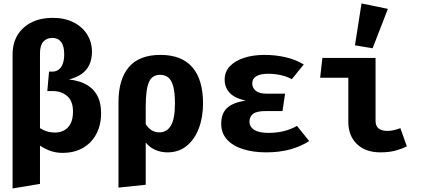

<svg xmlns="http://www.w3.org/2000/svg" viewBox="-20 -867 2440 1114"><path d="M284 -763.5Q356 -763.5 407.2 -737.2Q458.5 -711 486 -666.5Q513.5 -622 513.5 -567Q513.5 -524.5 499 -492.5Q484.5 -460.5 455 -439Q425.5 -417.5 380 -406Q410 -403 442.5 -393Q475 -383 503.2 -361.5Q531.5 -340 549 -303.2Q566.5 -266.5 566.5 -210Q566.5 -142.5 539.5 -90.8Q512.5 -39 462.5 -9.5Q412.5 20 342.5 20Q286.5 20 235.5 -7.8Q184.5 -35.5 140.5 -84.5L176.5 -147Q205 -125.5 233.8 -111.8Q262.5 -98 299.5 -98Q328.5 -98 352 -110.5Q375.5 -123 389.5 -149.8Q403.5 -176.5 403.5 -219.5Q403.5 -280.5 370 -309.5Q336.5 -338.5 287 -338.5H254.5L264.5 -451.5H284Q304.5 -451.5 320 -462.8Q335.5 -474 344 -496.5Q352.5 -519 352.5 -552.5Q352.5 -599.5 334.8 -623.2Q317 -647 284 -647Q250.5 -647 231.2 -625.2Q212 -603.5 212 -557.5V200L53 226.5V-549Q53 -618 83.2 -665.8Q113.5 -713.5 165.8 -738.5Q218 -763.5 284 -763.5Z M911 -548.5Q1033.5 -548.5 1095.8 -477Q1158 -405.5 1158 -267Q1158 -187 1133.8 -122.8Q1109.5 -58.5 1063.5 -20.8Q1017.5 17 952 17Q914.5 17 882.2 3.2Q850 -10.5 825.5 -39.5V205L667.5 221.5V-275Q667.5 -406.5 727.5 -477.5Q787.5 -548.5 911 -548.5ZM909 -433Q862.5 -433 844 -390.2Q825.5 -347.5 825.5 -248V-146.5Q841.5 -122 861 -110.5Q880.5 -99 904 -99Q948 -99 971.5 -138.2Q995 -177.5 995 -265Q995 -330 985 -366.5Q975 -403 955.8 -418Q936.5 -433 909 -433Z M1619 -222.5H1520.5Q1470 -222.5 1448.8 -206.8Q1427.5 -191 1427.5 -162Q1427.5 -131 1455 -113.5Q1482.5 -96 1537.5 -96Q1585 -96 1626 -106Q1667 -116 1703 -136.5L1774 -48.5Q1727 -18 1664.8 -0.5Q1602.5 17 1524.5 17Q1448.5 17 1389.5 -1.8Q1330.5 -20.5 1297 -57.5Q1263.5 -94.5 1263.5 -149Q1263.5 -208.5 1297.5 -240.5Q1331.5 -272.5 1405.5 -283Q1341 -297.5 1312.2 -328.8Q1283.5 -360 1283.5 -405Q1283.5 -451 1314 -483Q1344.5 -515 1397 -531.8Q1449.5 -548.5 1515 -548.5Q1577.5 -548.5 1636 -535.2Q1694.5 -522 1742.5 -493L1673 -407.5Q1644.5 -423.5 1608.8 -431.2Q1573 -439 1535.5 -439Q1491.5 -439 1467.5 -425Q1443.5 -411 1443.5 -383Q1443.5 -357 1464 -340.2Q1484.5 -323.5 1527.5 -323.5H1634Z M2001 -416H1837.5L1850.5 -531H2159V-166Q2159 -134.5 2177.5 -121Q2196 -107.5 2227.5 -107.5Q2248 -107.5 2267 -112.2Q2286 -117 2303 -123.5L2340.5 -18Q2314 -4 2276 6.5Q2238 17 2187.5 17Q2101 17 2051 -31Q2001 -79 2001 -160.5ZM2077.5 -847 2230.5 -815.5 2142 -587 2039.5 -604Z"/></svg>

Font: Fira Code Light
Style: Bold
Weight: 700
Monospace: yes
Version: Version 5.002